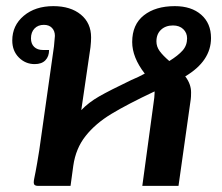

<svg xmlns="http://www.w3.org/2000/svg" viewBox="-20 -606 725 626"><path d="M584 -357Q603 -332 603 -305Q603 -290 602 -283L562 0H444L480 -265Q484 -291 484 -302V-308Q395 -266 343 -234.5Q291 -203 259 -162.5Q227 -122 219 -66L210 0H103Q90 0 90 -11Q90 -17 92 -26Q94 -35 96 -46Q100 -66 108 -116L156 -455Q159 -485 159 -489Q159 -505 149.5 -515Q140 -525 123 -525Q104 -525 92.5 -513Q81 -501 81 -481Q81 -463 91.5 -453Q102 -443 120 -443H140Q140 -422 128 -409.5Q116 -397 93 -397Q63 -397 41.5 -418.5Q20 -440 20 -474Q20 -523 57.5 -554.5Q95 -586 154 -586Q210 -586 243.5 -558.5Q277 -531 277 -484Q277 -470 275 -452L245 -247Q269 -272 303 -291.5Q337 -311 408 -345Q432 -355 452 -366Q411 -419 411 -469Q411 -526 449 -556Q487 -586 550 -586Q604 -586 636 -558Q668 -530 668 -482Q668 -407 584 -357ZM544 -523Q520 -523 505 -509Q490 -495 490 -471Q490 -454 500.5 -439.5Q511 -425 532 -407Q561 -425 575.5 -441.5Q590 -458 590 -481Q590 -499 577.5 -511Q565 -523 544 -523Z"/></svg>

Font: Krub SemiBold
Style: Italic
Weight: 600
Italic angle: -8°
Designer: Ekaluck Peanpanawate
Foundry: Cadson Demak Co.,Ltd.
Version: Version 1.000; ttfautohint (v1.6)